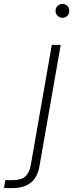

<svg xmlns="http://www.w3.org/2000/svg" viewBox="-130 -731 370 971"><path d="M-110 220 -103 180H-66Q-23 180 -2.5 162Q18 144 26 102L132 -504H177L70 107Q64 144 47.5 169Q31 194 3 207Q-25 220 -66 220ZM186 -641Q172 -641 161.5 -651Q151 -661 151 -676Q151 -692 161.5 -701.5Q172 -711 186 -711Q200 -711 210 -702Q220 -693 220 -676Q220 -661 210.5 -651Q201 -641 186 -641Z"/></svg>

Font: DM Sans ExtraLight
Style: Italic
Weight: 250
Italic angle: -10°
Designer: Colophon Foundry, Jonny Pinhorn
Foundry: Colophon Foundry
Version: Version 4.004;gftools[0.9.30]